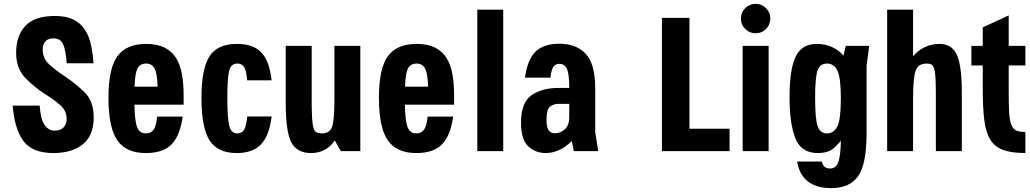

<svg xmlns="http://www.w3.org/2000/svg" viewBox="-20 -780 5315 991"><path d="M45.2 -234.8Q55.6 -111.8 101.8 -50.9Q148 10 255.6 10Q351.6 10 407.6 -35.3Q463.6 -80.6 463.6 -173Q463.6 -258 416.2 -304.1Q368.8 -350.2 315.4 -385.6Q270 -415.2 235.2 -446.5Q200.4 -477.8 200.4 -525.6Q200.4 -552 214.5 -567Q228.6 -582 256.6 -582Q291.8 -582 305.8 -551.4Q319.8 -520.8 324.2 -453.4H462.8Q458.8 -508 448.5 -553Q438.2 -598 416 -630.1Q393.8 -662.2 357.2 -679.9Q320.6 -697.6 264 -697.6Q158.2 -697.6 110.7 -646.1Q63.2 -594.6 63.2 -507.8Q63.2 -425.8 111.8 -376.6Q160.4 -327.4 214.4 -293.2Q257.6 -266.2 290.8 -237.7Q324 -209.2 324 -164.2Q324 -139.4 308.3 -122.5Q292.6 -105.6 261.4 -105.6Q230.8 -105.6 210.1 -135.3Q189.4 -165 184.8 -234.8Z M733.4 -91.4Q701.2 -91.4 688.4 -122Q675.6 -152.6 673.8 -239.6H927.8V-287.4Q927.8 -347.4 919.2 -396.4Q910.6 -445.4 889 -480.3Q867.4 -515.2 829.5 -534.3Q791.6 -553.4 733.8 -553.4Q632.8 -553.4 586.3 -490.3Q539.8 -427.2 539.8 -275.2Q539.8 -121.8 585.5 -55.9Q631.2 10 732.2 10Q822.2 10 865.7 -35.1Q909.2 -80.2 923 -178.2H791.2Q786.4 -129 772.4 -110.2Q758.4 -91.4 733.4 -91.4ZM734.6 -452Q763.2 -452 777.1 -428.3Q791 -404.6 793.8 -332.8H674.6Q676.6 -403.2 690.3 -427.6Q704 -452 734.6 -452Z M1382 -179H1256Q1251.8 -131.2 1240.5 -111.3Q1229.2 -91.4 1204.6 -91.4Q1174.2 -91.4 1163.8 -128.4Q1153.4 -165.4 1153.4 -276.8Q1153.4 -382.6 1163.4 -417.3Q1173.4 -452 1204.6 -452Q1229.8 -452 1240.6 -433Q1251.4 -414 1256 -365.2H1382Q1370.8 -465.4 1328.9 -509.4Q1287 -553.4 1202.8 -553.4Q1102.6 -553.4 1061.2 -489.3Q1019.8 -425.2 1019.8 -274.4Q1019.8 -121.8 1061.4 -55.9Q1103 10 1202.2 10Q1284.2 10 1327.1 -34.8Q1370 -79.6 1382 -179Z M1588.8 -543.4H1454.8V-249Q1454.8 -98.6 1484.1 -44.3Q1513.4 10 1585.6 10Q1624.2 10 1655.2 -6.5Q1686.2 -23 1708 -54.8L1739 0H1839.8V-543.4H1706V-262Q1706 -156.4 1693.4 -123.9Q1680.8 -91.4 1641.6 -91.4Q1624.8 -91.4 1614.1 -96.8Q1603.4 -102.2 1598 -120.2Q1592.6 -138.2 1590.7 -172.6Q1588.8 -207 1588.8 -264.2Z M2129.4 -91.4Q2097.2 -91.4 2084.4 -122Q2071.6 -152.6 2069.8 -239.6H2323.8V-287.4Q2323.8 -347.4 2315.2 -396.4Q2306.6 -445.4 2285 -480.3Q2263.4 -515.2 2225.5 -534.3Q2187.6 -553.4 2129.8 -553.4Q2028.8 -553.4 1982.3 -490.3Q1935.8 -427.2 1935.8 -275.2Q1935.8 -121.8 1981.5 -55.9Q2027.2 10 2128.2 10Q2218.2 10 2261.7 -35.1Q2305.2 -80.2 2319 -178.2H2187.2Q2182.4 -129 2168.4 -110.2Q2154.4 -91.4 2129.4 -91.4ZM2130.6 -452Q2159.2 -452 2173.1 -428.3Q2187 -404.6 2189.8 -332.8H2070.6Q2072.6 -403.2 2086.3 -427.6Q2100 -452 2130.6 -452Z M2443.6 -730V0H2577.4V-730Z M2860.2 -326Q2777.8 -326 2723.5 -288.6Q2669.2 -251.2 2669.2 -147Q2669.2 -61 2705.8 -25.5Q2742.4 10 2798 10Q2830.8 10 2865.2 -5.3Q2899.6 -20.6 2931.2 -52L2941.8 0H3067.6L3052.2 -99V-326ZM2689.6 -379H2820.8Q2826.4 -422 2836.4 -436.2Q2846.4 -450.4 2867.8 -450.4Q2893.4 -450.4 2905.8 -425.1Q2918.2 -399.8 2918.2 -324H3052.2Q3052.2 -450 3003.3 -502.1Q2954.4 -554.2 2867.2 -554.2Q2786.8 -554.2 2744.6 -513.9Q2702.4 -473.6 2689.6 -379ZM2800.8 -160.6Q2800.8 -215.6 2819.2 -229.8Q2837.6 -244 2861.2 -244H2918.2V-175.6Q2918.2 -134.2 2896 -113.2Q2873.8 -92.2 2843.8 -92.2Q2824.2 -92.2 2812.5 -106.8Q2800.8 -121.4 2800.8 -160.6Z M3396.6 0H3745.6V-115.6H3538.6V-687.8H3396.6Z M3947.2 0V-543.4H3813.2V0ZM3804.2 -684.2Q3804.2 -652.6 3826.5 -630.4Q3848.8 -608.2 3880.2 -608.2Q3911.6 -608.2 3933.8 -630.4Q3956 -652.6 3956 -684.2Q3956 -715.6 3933.8 -737.9Q3911.6 -760.2 3880.2 -760.2Q3848.8 -760.2 3826.5 -737.9Q3804.2 -715.6 3804.2 -684.2Z M4271.4 191Q4364.2 191 4408.5 130.2Q4452.8 69.4 4452.8 -93.4V-441.8L4466.4 -543.4H4345.4L4333.4 -492.6Q4311.4 -520.4 4274.6 -536.9Q4237.8 -553.4 4196 -553.4Q4118.4 -553.4 4086.8 -487.9Q4055.2 -422.4 4055.2 -277.8Q4055.2 -142.4 4085.3 -66.2Q4115.4 10 4200.6 10Q4255.4 10 4283.8 -15.7Q4312.2 -41.4 4320.2 -54.6Q4318.6 23.4 4307.1 56.5Q4295.6 89.6 4264.6 89.6Q4246.8 89.6 4236.7 81.5Q4226.6 73.4 4221.8 53.6H4094.4Q4106.2 123.8 4150.9 157.4Q4195.6 191 4271.4 191ZM4248.8 -452Q4284 -452 4302 -416.3Q4320 -380.6 4320 -272.2Q4320 -163.8 4302 -127.6Q4284 -91.4 4248.8 -91.4Q4213.4 -91.4 4200.3 -128.1Q4187.2 -164.8 4187.2 -275.8Q4187.2 -378.2 4199.4 -415.1Q4211.6 -452 4248.8 -452Z M4559 0H4692.8V-271.2Q4692.8 -380.2 4706.4 -416.1Q4720 -452 4763 -452Q4778.8 -452 4787.8 -446.7Q4796.8 -441.4 4802.1 -423.1Q4807.4 -404.8 4808.9 -370.8Q4810.4 -336.8 4810.4 -279.2V0H4944.4V-301.6Q4944.4 -444 4918 -498.7Q4891.6 -553.4 4828.8 -553.4Q4786 -553.4 4749.1 -534.6Q4712.2 -515.8 4692.8 -488.6V-730H4559Z M4993.8 -543.4V-442H5052.4V-321.8Q5052.4 -224.4 5060.2 -160.7Q5068 -97 5091.7 -59Q5115.4 -21 5158.6 -5.6Q5201.8 9.8 5272.4 9.8V-98.8Q5241.8 -98.8 5224.6 -106.8Q5207.4 -114.8 5198.8 -138.9Q5190.2 -163 5188.3 -206.5Q5186.4 -250 5186.4 -321V-442H5272.4V-543.4H5186.4V-700.4L5052.4 -638.6V-543.4Z"/></svg>

Font: Secuela Light
Style: Regular
Weight: 300
Designer: Fernando Haro
Foundry: deFharo
Version: Version 1.708